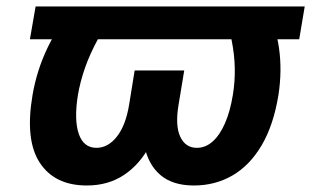

<svg xmlns="http://www.w3.org/2000/svg" viewBox="-20 -566 966 596"><path d="M925.9 -545.9 908.8 -444.2H72.9L90.5 -545.9ZM209.9 -545.9H347.3Q309.9 -492.2 284.4 -445.3Q258.9 -398.3 243.9 -355.5Q228.9 -312.7 221.8 -270.7Q209.6 -194.1 224.5 -150.6Q239.4 -107.1 279.4 -107.1Q315.2 -107.1 342.8 -141.9Q370.3 -176.7 380.9 -241.5L398 -347.3H506L490.1 -255.1Q477.1 -174.8 445.6 -115.2Q414.1 -55.6 364.9 -22.9Q315.7 9.8 249.6 9.8Q149.5 9.8 103.3 -61.2Q57.1 -132.1 81.1 -271.5Q94.1 -347.3 127.1 -416.7Q160.2 -486.1 209.9 -545.9ZM668.9 -545.9H805.8Q836.2 -485.9 846.1 -416.5Q856 -347.1 844.4 -271.5Q829.2 -177.7 792.3 -115.1Q755.4 -52.5 701.6 -21.3Q647.8 9.8 581.8 9.8Q515.7 9.8 477.5 -23.1Q439.3 -56 427.7 -115.6Q416 -175.2 429 -255.1L444.5 -347.3H551.9L534.4 -241.5Q523.3 -176.3 539.5 -141.7Q555.6 -107.1 591 -107.1Q618 -107.1 640.1 -126.8Q662.2 -146.4 678.3 -183.1Q694.4 -219.8 702.8 -271.1Q709.6 -312.2 708.8 -354.7Q708 -397.2 698.4 -444.5Q688.8 -491.8 668.9 -545.9Z"/></svg>

Font: Inter Variable
Style: Italic
Weight: 400
Italic angle: -9.39999°
Designer: Rasmus Andersson
Foundry: rsms
Version: Version 4.001;git-9221beed3